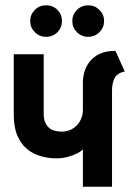

<svg xmlns="http://www.w3.org/2000/svg" viewBox="-20 -705 501 725"><path d="M154 -685Q129 -685 111.5 -667.5Q94 -650 94 -626Q94 -601 111.5 -583.5Q129 -566 154 -566Q180 -566 197 -583.5Q214 -601 214 -626Q214 -650 197 -667.5Q180 -685 154 -685ZM313 -685Q288 -685 270.5 -667.5Q253 -650 253 -626Q253 -601 270.5 -583.5Q288 -566 313 -566Q338 -566 355.5 -583.5Q373 -601 373 -626Q373 -650 355.5 -667.5Q338 -685 313 -685ZM293 0H403V-364Q403 -390 412.5 -409.5Q422 -429 451 -435L416 -513Q382 -513 358.5 -502.5Q335 -492 320.5 -474.5Q306 -457 299.5 -436Q293 -415 293 -394V-290Q293 -273 287 -258Q281 -243 270.5 -232Q260 -221 245.5 -214.5Q231 -208 214 -208Q199 -208 186 -211.5Q173 -215 164 -223.5Q155 -232 150 -244.5Q145 -257 145 -275V-500H32V-272Q32 -224 46 -192Q60 -160 83 -141.5Q106 -123 135 -115Q164 -107 194 -107Q215 -107 235.5 -112.5Q256 -118 271.5 -126Q287 -134 293 -141Z"/></svg>

Font: Advent Pro
Style: Bold
Weight: 700
Designer: VivaRado, Andreas Kalpakidis
Foundry: VivaRado, Andreas Kalpakidis
Version: Version 3.000